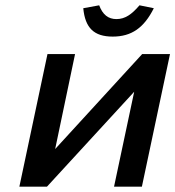

<svg xmlns="http://www.w3.org/2000/svg" viewBox="-20 -704 661 724"><path d="M53 0H157L486 -358L410 0H515L621 -500H516L188 -142L263 -500H159ZM294 -673 354 -684C367 -649 388 -632 419 -632C452 -632 477 -650 506 -684L560 -673C523 -599 476 -566 405 -566C334 -566 301 -599 294 -673Z"/></svg>

Font: LT Wave Text Medium Italic
Style: Regular
Weight: 500
Designer: Daniel Lyons
Version: Version 2.5 (Glyphs App)